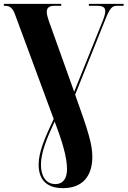

<svg xmlns="http://www.w3.org/2000/svg" viewBox="-20 -734 661 994"><path d="M306 240C409 240 458 176 458 78C458 14 438 -52 369 -244L524 -630C547 -688 559 -704 584 -704H620V-714H440V-704H482C512 -704 525 -696 525 -676C525 -663 519 -643 509 -619L364 -259L233 -625C227 -643 222 -660 222 -672C222 -694 235 -704 262 -704H297V-714H0V-704H5C31 -704 46 -693 59 -656L258 -118C212 -20 180 53 180 118C180 185 211 240 306 240ZM267 219C214 219 192 172 192 119C192 56 222 -18 263 -105C299 -10 327 77 327 141C327 191 306 219 267 219Z"/></svg>

Font: Noto Serif Display Condensed ExtraBold
Style: Regular
Weight: 800
Width: 3
Designer: Monotype Design Team
Foundry: Monotype Imaging Inc.
Version: Version 2.009